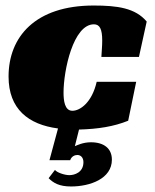

<svg xmlns="http://www.w3.org/2000/svg" viewBox="-20 -461 561 695"><path d="M473 -165H330C313 -90 270 -60 242 -60C214 -60 210 -97 210 -126C210 -206 245 -373 320 -373C341 -373 350 -356 350 -314C350 -293 348 -277 347 -255H483L511 -383C470 -432 405 -441 319 -441C107 -441 11 -327 11 -184C11 -66 83 -10 190 4L159 119H234C239 104 252 100 260 100C272 100 282 109 282 126C282 163 250 173 231 173C213 173 185 163 179 154L156 184C173 201 194 214 237 214C306 214 385 186 385 117C385 77 357 54 309 54C280 54 259 65 251 68L266 8C336 6 392 -3 444 -24Z"/></svg>

Font: Racing Sans One
Style: Regular
Weight: 400
Designer: Pablo Impallari, Rodrigo Fuenzalida
Foundry: Pablo Impallari, Rodrigo Fuenzalida
Version: Version 1.001